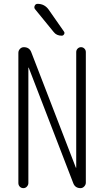

<svg xmlns="http://www.w3.org/2000/svg" viewBox="-20 -975 540 995"><path d="M174.8 -955.1Q210.9 -955.1 232.4 -924.8L311.5 -811.5Q316.4 -804.7 312 -797.4Q307.6 -790 299.8 -790Q272.5 -790 257.8 -809.6L162.1 -926.8Q155.3 -934.6 159.7 -944.8Q164.1 -955.1 174.8 -955.1ZM75.2 -26.4V-701.2Q75.2 -712.9 83.5 -721.7Q91.8 -730.5 103.5 -730.5Q132.8 -730.5 142.6 -703.1L373 -106.4Q373 -105.5 374 -105.5Q375 -105.5 375 -106.4V-705.1Q375 -715.8 382.3 -723.1Q389.6 -730.5 399.9 -730.5Q410.2 -730.5 417.5 -723.1Q424.8 -715.8 424.8 -705.1V-28.3Q424.8 -17.6 416.5 -8.8Q408.2 0 397.5 0Q369.1 0 359.4 -26.4L128.9 -624Q128.9 -625 127.9 -625Q127 -625 127 -624V-26.4Q127 -16.6 119.6 -8.3Q112.3 0 101.1 0Q89.8 0 82.5 -7.8Q75.2 -15.6 75.2 -26.4Z"/></svg>

Font: Rounded Mgen+ 1m light
Style: Regular
Weight: 200
Designer: [Source Han Sans]
Ryoko NISHIZUKA  (kana & ideographs); Paul D. Hunt (Latin, Greek & Cyrillic); Wenlong ZHANG  (bopomofo
Version: Version 1.059.20150602